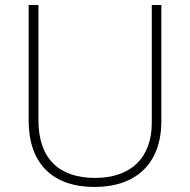

<svg xmlns="http://www.w3.org/2000/svg" viewBox="-20 -734 756 764"><path d="M622 -252V-714H584V-246C584 -103 498 -26 358 -26C214 -26 133 -104 133 -255V-714H94V-254C94 -84 189 10 356 10C518 10 622 -80 622 -252Z"/></svg>

Font: Noto Sans Arabic ExtLt
Style: Regular
Weight: 200
Designer: Monotype Design Team, Nadine Chahine, Nizar Qandah and Khaled Hosny
Foundry: Monotype Imaging Inc.
Version: Version 2.012